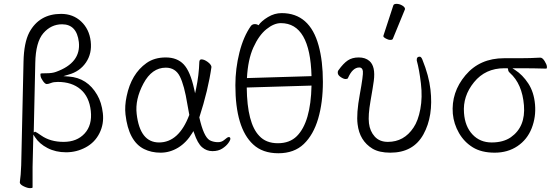

<svg xmlns="http://www.w3.org/2000/svg" viewBox="-20 -779 2881 996"><path d="M149 193Q149 197 136 197Q123 197 104 188Q85 179 83 169V165Q88 132 90 78L102 -459Q104 -557 132 -611Q184 -707 297 -707Q359 -707 401 -667.5Q443 -628 450.5 -565Q458 -502 426 -455Q394 -408 336 -392L309 -384L337 -382Q433 -375 484 -287Q507 -248 513.5 -192Q520 -136 496 -88Q472 -40 424.5 -14.5Q377 11 323 11Q269 11 226.5 -11Q184 -33 162 -67L153 -81L149 88ZM162 -96Q170 -93 194 -76Q241 -43 310 -43Q379 -43 419 -86.5Q459 -130 451 -203.5Q443 -277 398 -315.5Q353 -354 280 -354Q258 -354 244.5 -348.5Q231 -343 222.5 -343Q214 -343 203 -358.5Q192 -374 190.5 -384.5Q189 -395 190.5 -397Q192 -399 221.5 -399Q251 -399 270 -406Q401 -453 389 -561Q378 -653 302 -653Q245 -653 205 -607Q165 -561 163 -452L155 -92Z M1077 -432Q1060 -312 1014 -170Q1036 -71 1067 -52Q1083 -43 1106 -41.5Q1129 -40 1144.5 -54Q1160 -68 1167 -68Q1174 -68 1175 -60.5Q1176 -53 1164.5 -37Q1153 -21 1132.5 -8Q1112 5 1082 5Q1052 5 1028.5 -15Q1005 -35 987 -89L983 -99L978 -90Q947 -39 904 -13Q861 13 813 13Q765 13 727 -6Q647 -46 631 -185Q626 -229 637 -280Q661 -396 740 -452Q781 -481 840 -481Q899 -481 933 -445Q967 -409 987 -318L992 -295L997 -318Q1012 -389 1014 -458Q1015 -471 1025 -471Q1039 -471 1057 -458Q1075 -445 1077 -432ZM805 -40Q908 -40 962 -183Q957 -210 952 -238Q936 -337 913 -382.5Q890 -428 840 -428Q768 -428 724 -345.5Q680 -263 689 -188Q706 -40 805 -40Z M1321 -648Q1336 -670 1370 -690.5Q1404 -711 1441 -711Q1587 -711 1633 -542Q1655 -462 1655 -354.5Q1655 -247 1630.5 -163.5Q1606 -80 1556 -32Q1506 16 1424 16Q1342 16 1293 -30Q1201 -115 1201 -337Q1201 -423 1222 -506.5Q1243 -590 1282 -645Q1290 -654 1301.5 -654Q1313 -654 1321 -648ZM1596 -384Q1589 -659 1437 -659Q1401 -659 1362 -627.5Q1323 -596 1294.5 -533Q1266 -470 1261 -374ZM1260 -325Q1262 -139 1325 -74Q1360 -36 1421.5 -36Q1483 -36 1520 -73Q1592 -145 1596 -335Z M2020 -750Q2022 -759 2037 -759Q2052 -759 2066.5 -750.5Q2081 -742 2081 -732Q2081 -730 2080 -729L2018 -578Q2016 -572 2005 -572Q1994 -572 1981.5 -579Q1969 -586 1969 -590V-594ZM2142 -468Q2141 -485 2157 -485Q2165 -485 2171 -470Q2205 -386 2213 -315Q2229 -177 2176.5 -82Q2124 13 2005 13Q1947 13 1912 -8Q1845 -49 1835 -135Q1828 -189 1846.5 -289.5Q1865 -390 1862.5 -409.5Q1860 -429 1844 -429Q1809 -429 1785 -374Q1783 -369 1773 -369Q1763 -369 1748.5 -378.5Q1734 -388 1732.5 -398.5Q1731 -409 1736 -415Q1761 -450 1784 -465.5Q1807 -481 1841 -481Q1875 -481 1896 -463Q1929 -435 1919 -359Q1915 -329 1902 -255Q1889 -181 1894 -139.5Q1899 -98 1924 -70.5Q1949 -43 1992 -43Q2076 -43 2125 -117Q2149 -152 2160.5 -213Q2172 -274 2163.5 -346Q2155 -418 2142 -465Z M2813 -423Q2746 -425 2686 -425H2638L2652 -416Q2691 -391 2720.5 -346Q2750 -301 2755.5 -236.5Q2761 -172 2738 -113.5Q2715 -55 2664.5 -21Q2614 13 2546 13Q2478 13 2433 -14.5Q2388 -42 2361 -89Q2334 -136 2329 -189Q2320 -300 2394.5 -388.5Q2469 -477 2595 -477H2677Q2731 -477 2782 -480H2783Q2794 -480 2805 -462.5Q2816 -445 2817 -434Q2818 -423 2813 -423ZM2614 -425H2596Q2498 -425 2439 -352.5Q2380 -280 2387 -193Q2392 -123 2431 -81.5Q2470 -40 2530.5 -40Q2591 -40 2630 -67Q2707 -121 2698 -232.5Q2689 -344 2625 -401Q2616 -409 2616 -417V-418Z"/></svg>

Font: LXGW WenKai Lite Light
Style: Regular
Weight: 300
Designer: LXGW / Fontworks Inc.
Foundry: LXGW / Fontworks Inc.
Version: Version 1.511; March 25, 2025